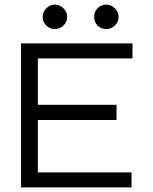

<svg xmlns="http://www.w3.org/2000/svg" viewBox="-20 -812 665 832"><path d="M71 0V-624H554V-559H144V-358H485V-292H144V-65H550V0ZM218 -686Q196 -686 180.5 -701.5Q165 -717 165 -739Q165 -760 180.5 -776Q196 -792 218 -792Q239 -792 255 -776Q271 -760 271 -739Q271 -717 255 -701.5Q239 -686 218 -686ZM440 -686Q418 -686 403 -701Q388 -716 388 -739Q388 -761 403 -776.5Q418 -792 440 -792Q462 -792 478 -776Q494 -760 494 -739Q494 -717 478 -701.5Q462 -686 440 -686Z"/></svg>

Font: Inconsolata Expanded Thin
Style: Regular
Weight: 100
Width: 7
Monospace: yes
Designer: Raph Levien, Cyreal, Brenton Simpson
Foundry: Raph Levien, Cyreal, Google
Version: Version 3.100; ttfautohint (v1.8.4.7-5d5b)